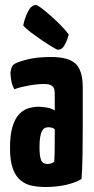

<svg xmlns="http://www.w3.org/2000/svg" viewBox="-20 -738 378 768"><path d="M162 10Q134 10 108.5 5Q83 0 63 -16Q43 -32 31.5 -63Q20 -94 20 -146Q20 -197 29.5 -229.5Q39 -262 55.5 -280Q72 -298 92.5 -304.5Q113 -311 135 -311Q146 -311 166 -308Q186 -305 199 -296Q199 -296 199 -307.5Q199 -319 199 -335Q199 -351 199 -365Q199 -378 195 -386Q191 -394 182 -398Q173 -402 157 -402Q129 -402 95.5 -396Q62 -390 37 -381Q28 -398 25 -416Q22 -434 22 -446Q22 -455 25.5 -465.5Q29 -476 36 -481Q47 -489 86 -499.5Q125 -510 185 -510Q254 -510 282.5 -483Q311 -456 311 -388V-341Q311 -284 311 -224Q311 -164 310 -111.5Q309 -59 306 -22Q281 -7 244 1.5Q207 10 162 10ZM170 -82Q177 -82 185 -84.5Q193 -87 197 -92Q198 -103 198.5 -125.5Q199 -148 199 -174Q199 -200 199 -221Q194 -226 186.5 -227.5Q179 -229 173 -229Q165 -229 158.5 -225.5Q152 -222 147.5 -213Q143 -204 140.5 -188.5Q138 -173 138 -149Q138 -131 139.5 -118.5Q141 -106 144.5 -97.5Q148 -89 154.5 -85.5Q161 -82 170 -82ZM212 -539Q208 -539 189.5 -550Q171 -561 147.5 -577Q124 -593 103 -609Q82 -625 73 -636Q78 -664 91.5 -691Q105 -718 124 -718Q129 -718 144.5 -706.5Q160 -695 181 -676.5Q202 -658 222 -638Q242 -618 255 -600Q255 -600 250.5 -585Q246 -570 236.5 -554.5Q227 -539 212 -539Z"/></svg>

Font: Yanone Kaffeesatz
Style: Bold
Weight: 700
Designer: Yanone (Cyrillic: Daniel Pouzeot, Huerta Tipografica, and Cyreal)
Foundry: Yanone
Version: Version 2.003